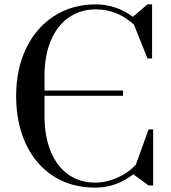

<svg xmlns="http://www.w3.org/2000/svg" viewBox="-20 -840 785 880"><path d="M54 -400Q54 -523 99.5 -618Q145 -713 228 -766.5Q311 -820 419 -820Q511 -820 589 -763L656 -820H677V-572H656L594 -727Q518 -797 419 -797Q349 -797 295.5 -760Q242 -723 213 -654Q184 -585 184 -492V-425H544V-401H184V-309Q184 -215 212.5 -146Q241 -77 293.5 -40Q346 -3 416 -3Q467 -3 518 -25.5Q569 -48 603 -86L661 -247H682V10H661L591 -41Q512 20 416 20Q307 20 225 -32.5Q143 -85 98.5 -180.5Q54 -276 54 -400Z"/></svg>

Font: Prata
Style: Regular
Weight: 400
Designer: Ivan Petrov
Foundry: Cyreal
Version: Version 2.000